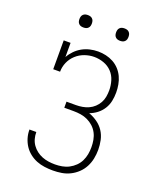

<svg xmlns="http://www.w3.org/2000/svg" viewBox="-167 -1024 934 1132"><g transform="rotate(20 300.0 -458.0)"><path d="M303 8Q277 8 251 4.5Q225 1 201 -8.5Q177 -18 156 -34.5Q135 -51 121 -72.5Q107 -94 99.5 -119Q92 -144 92 -170V-172H135V-170Q135 -150 140.5 -130Q146 -110 158 -93Q170 -76 186.5 -63.5Q203 -51 222 -43.5Q241 -36 261.5 -33Q282 -30 303 -30Q325 -30 347.5 -34Q370 -38 390 -48.5Q410 -59 426.5 -75Q443 -91 453 -111.5Q463 -132 467 -154Q471 -176 471 -199Q471 -221 467 -243.5Q463 -266 452.5 -286Q442 -306 425 -321.5Q408 -337 387.5 -346.5Q367 -356 345 -359.5Q323 -363 300 -363H241V-401H300Q320 -401 340.5 -404.5Q361 -408 379.5 -416.5Q398 -425 413 -439Q428 -453 438 -471Q448 -489 451.5 -509.5Q455 -530 455 -550Q455 -580 446 -610Q437 -640 416 -662Q395 -684 365.5 -694.5Q336 -705 305 -705Q275 -705 245.5 -694.5Q216 -684 193 -663Q170 -642 157.5 -613.5Q145 -585 145 -554H102V-735H145V-646Q157 -668 175.5 -687Q194 -706 216.5 -718.5Q239 -731 264.5 -737Q290 -743 316 -743Q341 -743 365.5 -737.5Q390 -732 412 -720Q434 -708 451 -689.5Q468 -671 478.5 -648.5Q489 -626 493.5 -601Q498 -576 498 -551Q498 -524 492.5 -497.5Q487 -471 472.5 -448Q458 -425 436.5 -408.5Q415 -392 390 -383Q418 -373 443 -355.5Q468 -338 484.5 -313Q501 -288 507.5 -258Q514 -228 514 -198Q514 -170 508.5 -142.5Q503 -115 490 -90Q477 -65 456.5 -45.5Q436 -26 411 -13.5Q386 -1 358.5 3.5Q331 8 303 8ZM415 -846Q407 -846 399.5 -848Q392 -850 386 -856Q380 -862 378 -869.5Q376 -877 376 -885Q376 -893 378 -900.5Q380 -908 386 -914Q392 -920 399.5 -922Q407 -924 415 -924Q423 -924 430.5 -922Q438 -920 444 -914Q450 -908 452 -900.5Q454 -893 454 -885Q454 -877 452 -869.5Q450 -862 444 -856Q438 -850 430.5 -848Q423 -846 415 -846ZM185 -846Q177 -846 169.5 -848Q162 -850 156 -856Q150 -862 148 -869.5Q146 -877 146 -885Q146 -893 148 -900.5Q150 -908 156 -914Q162 -920 169.5 -922Q177 -924 185 -924Q193 -924 200.5 -922Q208 -920 214 -914Q220 -908 222 -900.5Q224 -893 224 -885Q224 -877 222 -869.5Q220 -862 214 -856Q208 -850 200.5 -848Q193 -846 185 -846Z"/></g></svg>

Font: Iosevka Etoile Extralight
Style: Regular
Weight: 200
Designer: Belleve Invis
Foundry: Belleve Invis
Version: Version 22.1.2; ttfautohint (v1.8.4)